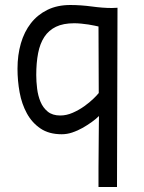

<svg xmlns="http://www.w3.org/2000/svg" viewBox="-20 -527 577 768"><path d="M227 10Q176 10 142 -13Q108 -36 87.5 -73.5Q67 -111 58.5 -157.5Q50 -204 50 -252Q50 -307 63.5 -353.5Q77 -400 103.5 -434Q130 -468 169.5 -487.5Q209 -507 261 -507Q303 -507 347.5 -501Q392 -495 427 -495Q434 -495 439.5 -495.5Q445 -496 450 -496L448 221H374Q374 216 374 194.5Q374 173 374 143Q374 113 374.5 79Q375 45 375 15Q375 -15 375.5 -36.5Q376 -58 376 -63Q364 -51 346.5 -38.5Q329 -26 309.5 -15Q290 -4 269 3Q248 10 227 10ZM277 -434Q233 -434 204 -420Q175 -406 157.5 -379.5Q140 -353 132.5 -314.5Q125 -276 125 -227Q125 -201 128.5 -172.5Q132 -144 142 -120Q152 -96 171 -80.5Q190 -65 221 -65Q246 -65 271 -76Q296 -87 317 -102Q338 -117 353.5 -132Q369 -147 375 -155L374 -421Q369 -422 358 -424.5Q347 -427 333.5 -429Q320 -431 305 -432.5Q290 -434 277 -434Z"/></svg>

Font: Panefresco 400wt
Style: Regular
Weight: 400
Foundry: Campivisivi & Chank Co
Version: Version 1.002